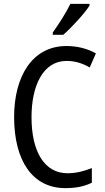

<svg xmlns="http://www.w3.org/2000/svg" viewBox="-20 -963 542 993"><path d="M443 -934V-943H344C322 -898 288 -844 253 -795V-783H307C349 -819 418 -894 443 -934ZM325 -648C370 -648 410 -634 444 -614L476 -687C431 -712 379 -725 324 -725C145 -725 53 -565 53 -358C53 -129 150 10 318 10C374 10 416 1 455 -18V-94C416 -78 375 -67 329 -67C211 -67 143 -177 143 -357C143 -519 202 -648 325 -648Z"/></svg>

Font: Noto Sans Devanagari UI Condensed
Style: Regular
Weight: 400
Width: 3
Designer: Jelle Bosma - Monotype Design Team
Foundry: Monotype Imaging Inc.
Version: Version 2.004